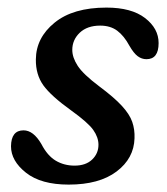

<svg xmlns="http://www.w3.org/2000/svg" viewBox="-20 -477 439 506"><path d="M176.5 -40.5Q206 -40.5 222.8 -56.5Q239.5 -72.5 239.5 -95.5Q239.5 -115 225.8 -134.5Q212 -154 167.5 -186Q114.5 -224 94.2 -252.2Q74 -280.5 74.5 -320.5Q75 -377.5 123.8 -417.2Q172.5 -457 260.5 -457Q326.5 -457 362.2 -429.5Q398 -402 398 -363.5Q398 -321 366 -321Q353.5 -321 343 -328.8Q332.5 -336.5 321 -356.5Q307 -382.5 289 -396Q271 -409.5 244 -409.5Q210 -409.5 190.2 -390.8Q170.5 -372 170.5 -345.5Q170.5 -325.5 184.8 -303.5Q199 -281.5 241.5 -249.5Q280.5 -220.5 301 -198.2Q321.5 -176 328.5 -155.8Q335.5 -135.5 334.5 -112.5Q333 -59.5 287.2 -25Q241.5 9.5 161 9.5Q88 9.5 48.5 -21.8Q9 -53 9 -91.5Q9.5 -133.5 42 -133.5Q68 -133.5 89 -97.5Q105 -66.5 127 -53.5Q149 -40.5 176.5 -40.5Z"/></svg>

Font: Fraunces 72pt SuperSoft
Style: Italic
Weight: 400
Italic angle: -16°
Version: Version 1.000;[b76b70a41]